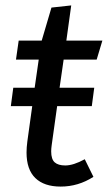

<svg xmlns="http://www.w3.org/2000/svg" viewBox="-20 -677 398 709"><path d="M325 -24Q269 12 204 12Q143 12 110.5 -19.5Q78 -51 78 -114Q78 -132 81 -155L99 -285H20L29 -353H108L123 -457H39L49 -527H134L170 -649L243 -657L225 -527H358L337 -457H215L200 -353H328L319 -285H191L171 -142Q170 -135 169.5 -129Q169 -123 169 -118Q169 -89 182 -77.5Q195 -66 221 -66Q251 -66 293 -89Z"/></svg>

Font: Yekcdsyqcyvpieeyorgstswgcgt
Style: Regular
Weight: 400
Italic angle: -8°
Designer: Carrois Corporate & Edenspiekermann
Foundry: Carrois Corporate GbR & Edenspiekermann AG
Version: Version 2.001